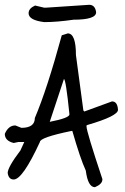

<svg xmlns="http://www.w3.org/2000/svg" viewBox="-30 -741 522 799"><path d="M227 -594 252 -602Q286 -602 286 -512L317 -281L321 -277L436 -319Q459 -319 461 -284Q461 -258 334 -221L330 -219V-215Q330 -194 396 4V6Q396 25 365 38Q336 38 327 -31Q304 -81 271 -196H267Q136 -169 136 -150Q64 6 27 6Q6 6 2 -21Q2 -45 55 -115L71 -150H46L27 -146Q-10 -155 -10 -184Q5 -219 34 -219L59 -209Q115 -209 115 -250Q166 -370 227 -594ZM236 -412 177 -234Q259 -250 259 -265Q244 -412 236 -412ZM160 -709 341 -721Q366 -721 370 -690Q370 -659 276 -659Q207 -649 154 -649Q89 -657 89 -686Q89 -706 116 -718L154 -709Z"/></svg>

Font: Just Me Again Down Here
Style: Regular
Weight: 400
Designer: Kimberly Geswein
Foundry: Kimberly Geswein
Version: Version 1.002 2007